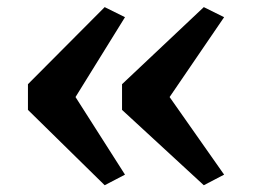

<svg xmlns="http://www.w3.org/2000/svg" viewBox="-20 -578 736 553"><path d="M281.5 -557.5 340 -528.5 197.5 -298.5 340 -75 281.5 -44.5 60.5 -261.5V-335.5ZM567 -557.5 625.5 -528.5 468.5 -298.5 625.5 -75 567 -44.5 331.5 -261.5V-335.5Z"/></svg>

Font: Merriweather Light 18pt
Style: Bold
Weight: 700
Version: Version 2.100